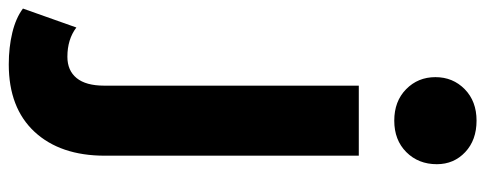

<svg xmlns="http://www.w3.org/2000/svg" viewBox="-473 -550 1139 451"><g transform="rotate(90 96.5 -324.5)"><path d="M52.2 -777.8Q52.2 -818.9 80.6 -846.7Q108.9 -874.4 154.4 -874.4Q200 -874.4 228.3 -847.8Q256.7 -821.1 256.7 -781.1Q256.7 -737.8 228.3 -709.4Q200 -681.1 154.4 -681.1Q108.9 -681.1 80.6 -708.9Q52.2 -736.7 52.2 -777.8ZM-108.9 191.1 -64.4 65.6Q-36.7 86.7 4.4 86.7Q36.7 86.7 54.4 65Q72.2 43.3 72.2 0V-597.8H236.7V-1.1Q236.7 103.3 180.6 163.9Q124.4 224.4 22.2 224.4Q-17.8 224.4 -52.2 216.1Q-86.7 207.8 -108.9 191.1Z"/></g></svg>

Font: Paperlogy 8 ExtraBold
Style: Regular
Weight: 800
Designer: redesigned by Lee Juim, glyphs from Gmarket Sans & Montserrat
Foundry: PT&
Version: Version 1.001